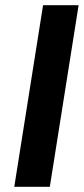

<svg xmlns="http://www.w3.org/2000/svg" viewBox="-20 -720 323 740"><path d="M35 0H172L283 -700H146Z"/></svg>

Font: Arthouse Owned
Style: Bold Italic
Weight: 700
Italic angle: -10°
Designer: Jeremy Tribby
Foundry: Tribby Type
Version: Version 1.000;PS 001.000;hotconv 1.0.88;makeotf.lib2.5.64775